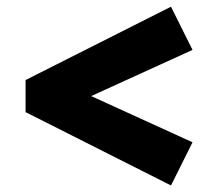

<svg xmlns="http://www.w3.org/2000/svg" viewBox="-20 -548 663 581"><path d="M497.4 13.2 57.4 -208.7V-305.8L497.4 -527.7L562.6 -397L171.1 -218.6V-295.9L562.6 -117.4Z"/></svg>

Font: Lexend Exa
Style: Regular
Weight: 400
Designer: Bonnie Shaver-Troup, Thomas Jockin
Foundry: Lexend
Version: Version 1.007